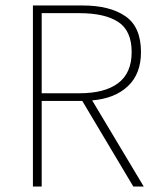

<svg xmlns="http://www.w3.org/2000/svg" viewBox="-20 -680 574 700"><path d="M100 0V-660H282Q380 -660 437 -621Q494 -582 494 -490Q494 -411 446.5 -366Q399 -321 316 -314L504 0H466L280 -312H132V0ZM132 -340H270Q362 -340 411 -377Q460 -414 460 -490Q460 -568 411 -600Q362 -632 270 -632H132Z"/></svg>

Font: Assistant ExtraLight
Style: Regular
Weight: 200
Designer: Hebrew By Ben Nathan, Latin by Paul Hunt
Version: Version 3.000